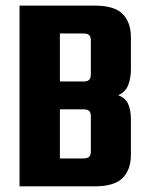

<svg xmlns="http://www.w3.org/2000/svg" viewBox="-20 -656 528 676"><path d="M48.8 -636.2H314Q382.8 -636.2 411.9 -606.7Q440.9 -577.1 440.9 -524.9V-414.1Q440.9 -380.9 431.4 -356.4Q421.9 -332 396 -320.8Q421.9 -311 431.4 -289.6Q440.9 -268.1 440.9 -234.9V-110.8Q440.9 -59.1 411.9 -29.5Q382.8 0 314 0H48.8ZM299.8 -123V-246.1Q299.8 -259.8 293.9 -265.4Q288.1 -271 272.9 -271H190.9V-98.1H272.9Q288.1 -98.1 293.9 -104Q299.8 -109.9 299.8 -123ZM299.8 -394V-513.2Q299.8 -526.9 293.9 -532.5Q288.1 -538.1 272.9 -538.1H190.9V-369.1H272.9Q288.1 -369.1 293.9 -375Q299.8 -380.9 299.8 -394Z"/></svg>

Font: Akaash Gobhi
Style: Regular
Weight: 400
Designer: Kulbir Singh Thind, MD
Foundry: Punjab Online
Version: Version 1.200